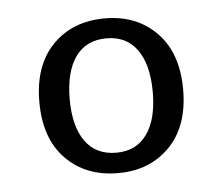

<svg xmlns="http://www.w3.org/2000/svg" viewBox="-35 -681 467 403"><g transform="rotate(-5 198.5 -480.0)"><path d="M47 -480Q47 -557 89 -600Q131 -643 199 -643Q266 -643 308 -600Q350 -557 350 -480Q350 -403 308 -360Q266 -317 199 -317Q131 -317 89 -360Q47 -403 47 -480ZM286 -480Q286 -538 263.5 -569.5Q241 -601 199 -601Q156 -601 133.5 -569.5Q111 -538 111 -480Q111 -423 133.5 -391.5Q156 -360 199 -360Q241 -360 263.5 -391.5Q286 -423 286 -480Z"/></g></svg>

Font: Maitree Medium
Style: Regular
Weight: 500
Designer: CadsonDemak Team
Foundry: CadsonDemak
Version: Version 1.010